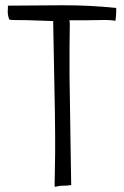

<svg xmlns="http://www.w3.org/2000/svg" viewBox="-20 -726 483 747"><path d="M10 -704Q10 -703 10.5 -703Q11 -703 11 -702Q9 -678 11.5 -666Q14 -654 16 -650Q22 -648 37 -648Q52 -648 85 -647.5Q118 -647 146 -645.5Q174 -644 187 -644V-637Q192 -392 193.5 -293Q195 -194 194.5 -130.5Q194 -67 193 -35Q192 -3 193 1Q215 -4 226 -3.5Q237 -3 257 -6V-7V-8Q255 -117 254 -197.5Q253 -278 252 -335.5Q251 -393 250.5 -429.5Q250 -466 250.5 -541Q251 -616 251.5 -626.5Q252 -637 250 -647Q334 -647 372 -648Q410 -649 429 -645Q433 -671 432 -695Q329 -706 220.5 -705.5Q112 -705 10 -704Z"/></svg>

Font: Londrina Solid Thin
Style: Regular
Weight: 250
Designer: Marcelo Magalhaes
Foundry: Marcelo Magalhães
Version: Version 1.002